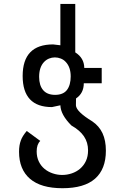

<svg xmlns="http://www.w3.org/2000/svg" viewBox="-20 -763 642 989"><path d="M525.4 13.2Q525.4 -39.6 508.1 -76.7Q490.7 -113.8 455.6 -137.7Q372.1 -188.5 371.1 -220.7L371.6 -255.9Q411.6 -282.7 411.6 -334H503.9V-413.1H414.1Q413.6 -464.4 367.7 -493.2V-742.7H291V-529.8L253.4 -534.2Q96.7 -534.2 96.7 -371.6Q96.7 -211.4 247.6 -211.4L291 -220.7Q292.5 -171.9 347.7 -116.7Q391.6 -91.8 412.6 -60.5Q433.6 -29.3 433.6 11.7Q433.6 42.5 422.6 66.2Q411.6 89.8 392.1 106.4Q373.5 122.1 349.6 130.1Q325.7 138.2 300.3 138.2Q275.4 138.2 251.7 130.1Q228 122.1 210 107.4Q190.9 91.8 179.9 68.8Q168.9 45.9 168.9 16.6Q168.9 -19.5 187.5 -37.1L117.7 -88.4Q94.7 -61 87.4 -39.6Q78.1 -15.1 78.1 18.6Q78.1 109.4 134.5 158Q190.9 206.5 301.8 206.5Q413.6 206.5 469.5 157.5Q525.4 108.4 525.4 13.2ZM181.6 -367.2Q181.6 -417 207 -443.8Q218.3 -455.6 232.7 -461.4Q247.1 -467.3 262.7 -467.3Q278.3 -467.3 293.2 -461.4Q308.1 -455.6 318.8 -443.8Q344.2 -417 344.2 -369.1Q344.2 -348.1 339.4 -330.1Q334.5 -312 324.7 -299.3Q305.2 -274.4 263.7 -274.4Q223.1 -274.4 202.4 -298.6Q181.6 -322.8 181.6 -367.2Z"/></svg>

Font: Hack Dev
Style: Regular
Weight: 400
Designer: Christopher Simpkins
Foundry: Christopher Simpkins
Version: Version 2.0315